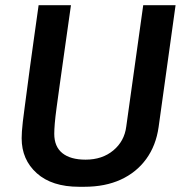

<svg xmlns="http://www.w3.org/2000/svg" viewBox="-20 -706 718 736"><path d="M283 10Q179 10 121 -42Q63 -94 63 -176Q63 -187 64 -202.5Q65 -218 67.5 -239.5Q70 -261 74 -290.5Q78 -320 83 -358.5Q88 -397 94.5 -445.5Q101 -494 109.5 -554Q118 -614 128 -686H252Q238 -587 227.5 -513Q217 -439 209.5 -385Q202 -331 197 -294Q192 -257 190 -233Q188 -209 188 -193Q188 -144 219 -119Q250 -94 308 -94Q372 -94 414.5 -129.5Q457 -165 464 -221L529 -686H653L588 -219Q578 -148 540.5 -96.5Q503 -45 443 -17.5Q383 10 303 10Z"/></svg>

Font: Chivo Medium
Style: Italic
Weight: 500
Italic angle: -8.05°
Designer: Hector Gatti
Foundry: Omnibus-Type
Version: Version 2.002